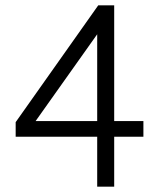

<svg xmlns="http://www.w3.org/2000/svg" viewBox="-20 -703 604 723"><path d="M346 0V-188H39V-243L350 -683H410V-247H520V-188H410V0ZM114 -247H346V-574Z"/></svg>

Font: Zaghawa Beria
Style: Regular
Weight: 400
Designer: Anonymous
Foundry: Designed by a volunteer who chooses to remain anonymous, in cooperation with SIL International and the Mission Protestan
Version: Version 1.001